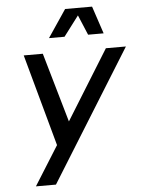

<svg xmlns="http://www.w3.org/2000/svg" viewBox="-61 -974 753 1022"><g transform="rotate(-5 315.5 -463.5)"><path d="M89 0H196L631 -700H524L294 -329L187 -700H85L220 -209ZM227 -780H310L391 -887L436 -780H519L470 -927H326Z"/></g></svg>

Font: Uncut Sans Medium
Style: Italic
Weight: 500
Italic angle: -10°
Designer: Kasper Nordkvist
Foundry: Uncut Type
Version: Version 1.111;FEAKit 1.0